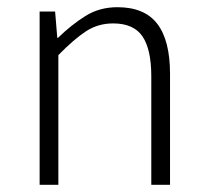

<svg xmlns="http://www.w3.org/2000/svg" viewBox="-20 -513 574 533"><path d="M90 0V-481H133L139 -408H141Q178 -444 217 -468.5Q256 -493 306 -493Q381 -493 416.5 -447Q452 -401 452 -308V0H400V-301Q400 -376 375.5 -412Q351 -448 294 -448Q252 -448 218.5 -426Q185 -404 142 -360V0Z"/></svg>

Font: Assistant ExtraLight Light
Style: Regular
Weight: 300
Version: Version 3.000